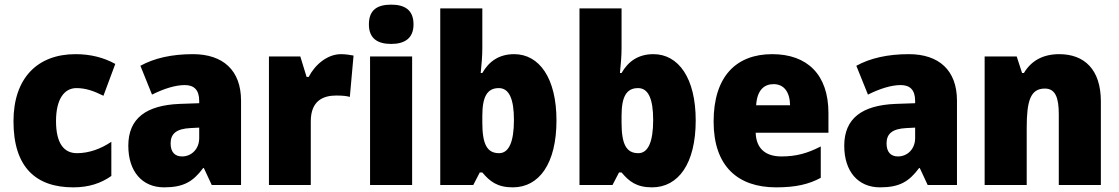

<svg xmlns="http://www.w3.org/2000/svg" viewBox="-20 -796 4814 826"><path d="M295 10C363 10 415 -8 459 -39V-186C413 -155 362 -137 311 -137C256 -137 221 -178 221 -275C221 -369 256 -417 309 -417C348 -417 383 -405 425 -384L476 -521C427 -548 371 -563 305 -563C141 -563 38 -460 38 -274C38 -77 134 10 295 10Z M810 -563C719 -563 644 -546 584 -513L634 -389C686 -415 735 -430 775 -430C814 -430 837 -410 837 -362V-352L752 -349C609 -343 532 -287 532 -169C532 -59 591 10 686 10C770 10 811 -15 854 -73H857L891 0H1017V-363C1017 -494 939 -563 810 -563ZM799 -245 837 -247V-202C837 -155 804 -123 763 -123C733 -123 714 -141 714 -179C714 -220 738 -242 799 -245Z M1447 -563C1387 -563 1334 -516 1308 -465H1299L1272 -553H1137V0H1317V-274C1317 -364 1372 -385 1426 -385C1455 -385 1472 -383 1485 -379L1501 -557C1486 -560 1465 -563 1447 -563Z M1663 -776C1605 -776 1567 -755 1567 -691C1567 -629 1606 -607 1663 -607C1718 -607 1759 -629 1759 -691C1759 -755 1719 -776 1663 -776ZM1753 -553H1572V0H1753Z M2055 -588V-760H1874V0H2016L2044 -54H2055C2087 -16 2119 10 2186 10C2300 10 2374 -93 2374 -278C2374 -460 2300 -563 2192 -563C2126 -563 2083 -531 2055 -482H2048C2052 -520 2055 -556 2055 -588ZM2126 -417C2170 -417 2191 -371 2191 -280C2191 -185 2169 -137 2127 -137C2074 -137 2055 -178 2055 -269V-298C2055 -380 2076 -417 2126 -417Z M2654 -588V-760H2473V0H2615L2643 -54H2654C2686 -16 2718 10 2785 10C2899 10 2973 -93 2973 -278C2973 -460 2899 -563 2791 -563C2725 -563 2682 -531 2654 -482H2647C2651 -520 2654 -556 2654 -588ZM2725 -417C2769 -417 2790 -371 2790 -280C2790 -185 2768 -137 2726 -137C2673 -137 2654 -178 2654 -269V-298C2654 -380 2675 -417 2725 -417Z M3302 -563C3147 -563 3050 -467 3050 -273C3050 -81 3154 10 3319 10C3403 10 3459 -3 3511 -31V-166C3453 -136 3404 -123 3342 -123C3269 -123 3233 -161 3231 -225H3544V-310C3544 -476 3452 -563 3302 -563ZM3308 -434C3353 -434 3378 -400 3379 -343H3233C3237 -408 3267 -434 3308 -434Z M3890 -563C3799 -563 3724 -546 3664 -513L3714 -389C3766 -415 3815 -430 3855 -430C3894 -430 3917 -410 3917 -362V-352L3832 -349C3689 -343 3612 -287 3612 -169C3612 -59 3671 10 3766 10C3850 10 3891 -15 3934 -73H3937L3971 0H4097V-363C4097 -494 4019 -563 3890 -563ZM3879 -245 3917 -247V-202C3917 -155 3884 -123 3843 -123C3813 -123 3794 -141 3794 -179C3794 -220 3818 -242 3879 -245Z M4537 -563C4466 -563 4416 -534 4385 -482H4377L4354 -553H4216V0H4397V-246C4397 -362 4413 -415 4475 -415C4520 -415 4535 -377 4535 -304V0H4716V-360C4716 -497 4645 -563 4537 -563Z"/></svg>

Font: Noto Sans Kannada SemiCondensed Black
Style: Regular
Weight: 900
Width: 4
Designer: Jelle Bosma - Monotype Design Team
Foundry: Monotype Imaging Inc.
Version: Version 2.005